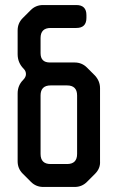

<svg xmlns="http://www.w3.org/2000/svg" viewBox="-20 -733 467 762"><path d="M103 -11Q123 9 152 9H276Q305 9 325 -11L357 -43Q379 -65 377 -93V-383Q377 -411 357 -433L325 -465Q305 -485 276 -485H178Q141 -485 141 -522V-582Q141 -622 181 -622H283Q323 -622 323 -662V-673Q323 -713 283 -713H151Q122 -713 102 -693L70 -661Q50 -641 50 -612V-518Q50 -484 74 -460Q83 -451 83 -439Q83 -427 72 -416Q50 -394 50 -362V-93Q50 -64 70 -44ZM141 -122V-354Q141 -394 181 -394H246Q286 -394 286 -354V-122Q286 -82 246 -82H181Q141 -82 141 -122Z"/></svg>

Font: WDXL Lubrifont TC
Style: Regular
Weight: 400
Designer: [WDXL Lubrifont] Copyright 2020-2022 (c) NightFurySL2001, Skr-ZERO; [ZCOOL QingKe HuangYou] Copyright 2018-2022 (c) The 
Version: Version 2.001;hotconv 1.1.1;makeotfexe 2.6.0